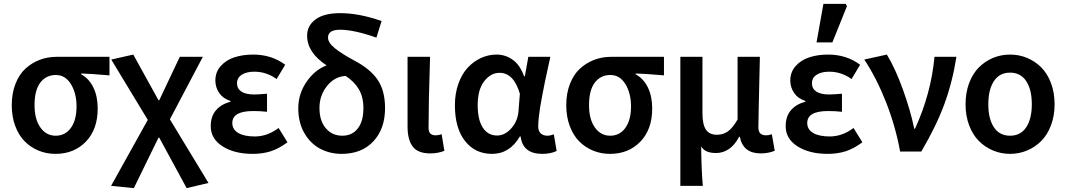

<svg xmlns="http://www.w3.org/2000/svg" viewBox="-20 -786 5532 996"><path d="M268.1 12.2Q221.2 12.2 180.2 -4.6Q139.2 -21.5 108.2 -52.7Q77.1 -84 59.1 -132.3Q41 -180.7 41 -240.2Q41 -302.2 60.3 -351.3Q79.6 -400.4 112.3 -430.2Q145 -460 186 -475.6Q227.1 -491.2 272.9 -491.2H547.9V-395Q447.3 -403.8 400.9 -404.8V-400.9Q442.4 -377.9 464.6 -331.8Q486.8 -285.6 486.8 -223.1Q486.8 -114.7 425.5 -51.3Q364.3 12.2 268.1 12.2ZM377 -233.9Q377 -302.2 347.9 -349.6Q318.8 -397 270 -397Q219.2 -397 189.2 -357.7Q159.2 -318.4 159.2 -240.2Q159.2 -167.5 189.5 -124.8Q219.7 -82 269 -82Q318.4 -82 347.7 -122.6Q377 -163.1 377 -233.9Z M674.3 189.9 556.2 178.2 746.6 -164.1 557.1 -477.1 671.4 -502.9 802.2 -266.1H806.2L912.6 -491.2H1032.2L861.3 -167L1061.5 163.1L948.2 189.9L806.2 -71.8H802.2Z M1291 12.2Q1195.8 12.2 1134.5 -26.9Q1073.2 -65.9 1073.2 -131.8Q1073.2 -183.1 1101.1 -214.8Q1128.9 -246.6 1175.3 -257.8V-262.2Q1136.7 -274.9 1116.9 -304Q1097.2 -333 1097.2 -368.2Q1097.2 -412.1 1125 -443.4Q1152.8 -474.6 1196.3 -488.8Q1239.7 -502.9 1293.5 -502.9Q1388.7 -502.9 1459.5 -450.2L1415 -376Q1361.8 -414.1 1299.3 -414.1Q1258.3 -414.1 1233.9 -398.2Q1209.5 -382.3 1209.5 -354Q1209.5 -326.2 1232.2 -311Q1254.9 -295.9 1299.3 -295.9Q1317.4 -295.9 1365.2 -299.8V-206.1Q1332 -210 1293.5 -210Q1185.1 -210 1185.1 -147.9Q1185.1 -114.7 1215.6 -96.4Q1246.1 -78.1 1302.2 -78.1Q1366.7 -78.1 1425.3 -122.1L1471.2 -47.9Q1426.3 -14.6 1384.3 -1.2Q1342.3 12.2 1291 12.2Z M1752.4 12.2Q1690.4 12.2 1639.6 -15.1Q1588.9 -42.5 1558.1 -96.9Q1527.3 -151.4 1527.3 -224.1Q1527.3 -299.8 1570.6 -362.1Q1613.8 -424.3 1674.3 -446.8Q1573.2 -513.2 1573.2 -601.1Q1573.2 -652.8 1616.9 -685.3Q1660.6 -717.8 1744.6 -717.8Q1843.3 -717.8 1959.5 -676.8L1932.6 -590.8Q1816.4 -631.8 1743.7 -631.8Q1681.6 -631.8 1681.6 -590.8Q1681.6 -564.5 1717.5 -535.4Q1753.4 -506.3 1821.3 -470.2Q1901.4 -427.7 1939.5 -371.3Q1977.5 -314.9 1977.5 -225.1Q1977.5 -118.2 1917 -53Q1856.4 12.2 1752.4 12.2ZM1637.2 -226.1Q1637.2 -158.7 1670.4 -120.4Q1703.6 -82 1755.4 -82Q1806.6 -82 1835.9 -119.4Q1865.2 -156.7 1865.2 -225.1Q1865.2 -282.7 1841.3 -323.2Q1817.4 -363.8 1771.5 -393.1L1772.5 -392.1Q1715.3 -388.7 1676.3 -339.8Q1637.2 -291 1637.2 -226.1Z M2211.9 9.8Q2147.9 9.8 2121.1 -25.6Q2094.2 -61 2094.2 -129.9V-491.2H2210.9Q2203.1 -245.1 2203.1 -124Q2203.1 -102.5 2212.4 -93.3Q2221.7 -84 2240.2 -84Q2254.4 -84 2271 -89.8L2285.2 -3.9Q2253.4 9.8 2211.9 9.8Z M2532.7 12.2Q2444.3 12.2 2392.1 -54.7Q2339.8 -121.6 2339.8 -240.2Q2339.8 -300.8 2357.7 -351.1Q2375.5 -401.4 2405.5 -434.1Q2435.5 -466.8 2474.4 -484.9Q2513.2 -502.9 2555.7 -502.9Q2602.5 -502.9 2640.1 -475.8Q2677.7 -448.7 2698.7 -390.1H2702.6L2720.7 -491.2H2835Q2832 -477.5 2821.5 -429.7Q2811 -381.8 2806.6 -360.4Q2802.2 -338.9 2794.2 -297.4Q2786.1 -255.9 2782.2 -231.4Q2778.3 -207 2775.1 -178.2Q2772 -149.4 2772 -129.9Q2772 -106 2785.2 -94Q2798.3 -82 2819.8 -82Q2833.5 -82 2853 -88.9L2867.7 -2.9Q2836.4 12.2 2793 12.2Q2691.9 12.2 2680.7 -78.1H2676.8Q2624 12.2 2532.7 12.2ZM2558.6 -83Q2599.6 -83 2633.1 -121.1Q2666.5 -159.2 2669.9 -211.9L2676.8 -299.8Q2645 -408.2 2571.8 -408.2Q2525.4 -408.2 2491.7 -364.5Q2458 -320.8 2458 -241.2Q2458 -164.6 2484.6 -123.8Q2511.2 -83 2558.6 -83Z M3144.5 12.2Q3097.7 12.2 3056.6 -4.6Q3015.6 -21.5 2984.6 -52.7Q2953.6 -84 2935.5 -132.3Q2917.5 -180.7 2917.5 -240.2Q2917.5 -302.2 2936.8 -351.3Q2956.1 -400.4 2988.8 -430.2Q3021.5 -460 3062.5 -475.6Q3103.5 -491.2 3149.4 -491.2H3424.3V-395Q3323.7 -403.8 3277.3 -404.8V-400.9Q3318.8 -377.9 3341.1 -331.8Q3363.3 -285.6 3363.3 -223.1Q3363.3 -114.7 3302 -51.3Q3240.7 12.2 3144.5 12.2ZM3253.4 -233.9Q3253.4 -302.2 3224.4 -349.6Q3195.3 -397 3146.5 -397Q3095.7 -397 3065.7 -357.7Q3035.6 -318.4 3035.6 -240.2Q3035.6 -167.5 3065.9 -124.8Q3096.2 -82 3145.5 -82Q3194.8 -82 3224.1 -122.6Q3253.4 -163.1 3253.4 -233.9Z M3509.3 178.2V-491.2H3624V-198.2Q3624 -140.1 3642.1 -113.5Q3660.2 -86.9 3699.2 -86.9Q3730.5 -86.9 3755.4 -104Q3780.3 -121.1 3806.2 -166V-491.2H3921.9Q3914.1 -163.1 3914.1 -124Q3914.1 -84 3954.1 -84Q3969.2 -84 3983.9 -89.8L3999 -3.9Q3965.8 9.8 3926.3 9.8Q3834.5 9.8 3817.9 -76.2H3814Q3792.5 -34.7 3762 -13.4Q3731.4 7.8 3694.8 7.8Q3668 7.8 3649.2 0.7Q3630.4 -6.3 3617.2 -25.9Q3618.7 99.6 3626 178.2Z M4273.4 12.2Q4178.2 12.2 4116.9 -26.9Q4055.7 -65.9 4055.7 -131.8Q4055.7 -183.1 4083.5 -214.8Q4111.3 -246.6 4157.7 -257.8V-262.2Q4119.1 -274.9 4099.4 -304Q4079.6 -333 4079.6 -368.2Q4079.6 -412.1 4107.4 -443.4Q4135.3 -474.6 4178.7 -488.8Q4222.2 -502.9 4275.9 -502.9Q4371.1 -502.9 4441.9 -450.2L4397.5 -376Q4344.2 -414.1 4281.7 -414.1Q4240.7 -414.1 4216.3 -398.2Q4191.9 -382.3 4191.9 -354Q4191.9 -326.2 4214.6 -311Q4237.3 -295.9 4281.7 -295.9Q4299.8 -295.9 4347.7 -299.8V-206.1Q4314.5 -210 4275.9 -210Q4167.5 -210 4167.5 -147.9Q4167.5 -114.7 4198 -96.4Q4228.5 -78.1 4284.7 -78.1Q4349.1 -78.1 4407.7 -122.1L4453.6 -47.9Q4408.7 -14.6 4366.7 -1.2Q4324.7 12.2 4273.4 12.2ZM4215.8 -565.9 4251.5 -766.1H4366.7L4373.5 -753.9L4297.9 -565.9Z M4649.4 0Q4625 -132.8 4575.7 -257.6Q4526.4 -382.3 4463.4 -477.1L4580.6 -502.9Q4623.5 -433.1 4663.6 -322.3Q4703.6 -211.4 4722.7 -118.2H4726.6Q4810.1 -300.3 4827.6 -491.2H4941.4Q4920.9 -360.4 4878.9 -246.1Q4836.9 -131.8 4759.3 0Z M4988.8 -245.1Q4988.8 -305.2 5007.3 -354.7Q5025.9 -404.3 5057.9 -436.3Q5089.8 -468.3 5131.3 -485.6Q5172.9 -502.9 5219.7 -502.9Q5266.6 -502.9 5308.1 -485.6Q5349.6 -468.3 5381.6 -436.3Q5413.6 -404.3 5432.1 -354.7Q5450.7 -305.2 5450.7 -245.1Q5450.7 -185.5 5432.1 -136.2Q5413.6 -86.9 5381.8 -54.9Q5350.1 -22.9 5308.3 -5.4Q5266.6 12.2 5219.7 12.2Q5172.9 12.2 5131.1 -5.4Q5089.4 -22.9 5057.6 -54.9Q5025.9 -86.9 5007.3 -136.2Q4988.8 -185.5 4988.8 -245.1ZM5332.5 -245.1Q5332.5 -321.3 5303.5 -365.2Q5274.4 -409.2 5219.7 -409.2Q5165 -409.2 5136 -365.2Q5106.9 -321.3 5106.9 -245.1Q5106.9 -169.4 5136 -125.7Q5165 -82 5219.7 -82Q5274.4 -82 5303.5 -125.7Q5332.5 -169.4 5332.5 -245.1Z"/></svg>

Font: Source Sans 3 Semibold
Style: Regular
Weight: 600
Designer: Paul D. Hunt
Foundry: Adobe
Version: Version 3.052;hotconv 1.1.0;makeotfexe 2.6.0